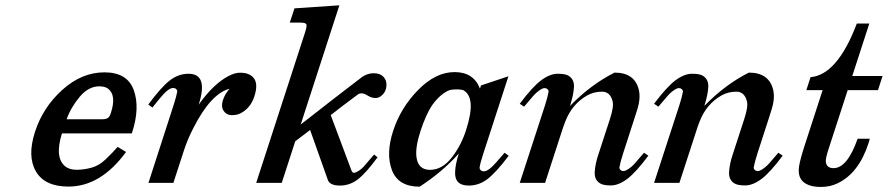

<svg xmlns="http://www.w3.org/2000/svg" viewBox="-20 -702 3408 737"><path d="M405.8 -269Q427.7 -336.9 394.5 -361.8Q382.8 -370.6 360.8 -370.6Q319.8 -370.6 285.9 -330.3Q252 -290 235.8 -244.1H369.6Q386.2 -244.1 393.6 -248.8Q400.9 -253.4 405.8 -269ZM463.9 -118.7Q366.7 14.2 242.7 14.2Q151.9 14.2 117.9 -43.9Q84 -102.1 114.3 -195.8Q144.5 -289.6 219 -356.9Q293.5 -424.3 381.1 -424.3Q468.8 -424.3 493.4 -356.2Q518.1 -288.1 486.8 -192.4L485.8 -189.9H217.8Q188.5 -96.2 231.4 -62.5Q247.6 -50.3 274.4 -50.3Q301.3 -50.3 330.6 -58.1Q359.9 -65.9 385.7 -90.6Q411.6 -115.2 431.6 -138.2Z M703.6 -418.9Q780.8 -418.9 742.7 -300.3Q798.8 -379.4 856.4 -409.7Q880.9 -422.9 901.4 -422.9Q939.9 -422.9 955.6 -400.1Q971.2 -377.4 956.3 -331.8Q941.4 -286.1 902.3 -266.6Q888.7 -259.8 868.9 -260Q849.1 -260.3 838.4 -276.6Q827.6 -293 835.7 -317.6Q843.8 -342.3 861.3 -361.3Q790 -343.3 722.7 -211.4Q698.7 -165 684.6 -120.1L645.5 0H549.8L646 -297.4Q657.7 -334 660.6 -351.1Q660.6 -356 656.2 -360.1Q651.9 -364.3 644.5 -364.3Q626 -364.3 594.2 -325.2L564.9 -289.1L549.3 -300.8Q598.6 -367.7 631.8 -393.3Q665 -418.9 703.6 -418.9Z M1328.1 -50.3Q1332 -38.6 1338.4 -38.6Q1344.7 -38.6 1357.4 -46.6Q1370.1 -54.7 1380.9 -67.9L1416 -108.9L1429.2 -98.1Q1384.8 -37.6 1353.8 -13.7Q1322.8 10.3 1284.9 10.3Q1247.1 10.3 1238.8 -10.3L1170.4 -203.1L1113.3 -159.7L1061.5 0H963.4L1150.4 -575.7Q1158.7 -600.6 1156.2 -607.9Q1153.8 -615.2 1133.8 -615.2H1092.3L1110.4 -669.9L1282.7 -681.6L1134.3 -224.1Q1268.1 -329.1 1370.1 -406.7Q1390.6 -420.9 1414.8 -420.9Q1439 -420.9 1451.9 -407.2Q1464.8 -393.6 1463.4 -372.8Q1461.9 -352.1 1449 -338.9Q1436 -325.7 1421.4 -325.7Q1406.7 -325.7 1392.1 -334.7Q1377.4 -343.8 1368.4 -343.8Q1359.4 -343.8 1353 -338.9L1298.3 -297.9Q1275.9 -280.3 1249.5 -260.3Z M1706.1 -356.4Q1670.4 -342.3 1638.2 -297.4Q1614.3 -261.2 1594 -198.7Q1573.7 -136.2 1578.6 -99.1Q1585 -49.8 1631.1 -50Q1677.2 -50.3 1713.6 -96.7Q1750 -143.1 1769 -202.6Q1810.1 -329.1 1757.3 -356.4Q1746.1 -358.9 1732.2 -358.9Q1718.3 -358.9 1706.1 -356.4ZM1779.3 10.3Q1723.1 10.3 1727.1 -44.9Q1728.5 -73.2 1741.2 -112.8Q1678.2 -42 1590.8 14.6Q1508.8 14.6 1484.6 -48.6Q1460.4 -111.8 1489.3 -200.2Q1518.1 -288.6 1585.2 -356.9Q1652.3 -425.3 1725.1 -425.3Q1797.9 -425.3 1822.3 -361.8L1826.2 -374L1931.6 -409.2L1835 -111.8Q1823.7 -77.6 1820.8 -58.1Q1820.8 -53.2 1825.2 -48.8Q1829.6 -44.4 1837.4 -44.4Q1855.5 -44.4 1887.2 -81.5L1917 -115.7L1932.6 -104Q1883.8 -39.6 1851.1 -14.6Q1818.4 10.3 1779.3 10.3Z M2168 -295.4Q2247.6 -377.4 2338.9 -423.3Q2415 -423.3 2431.6 -359.4Q2440.4 -326.2 2425.8 -280.3Q2420.9 -264.2 2415.5 -248L2371.6 -112.3Q2360.8 -78.6 2357.4 -58.6Q2357.4 -53.7 2361.8 -49.6Q2366.2 -45.4 2373.5 -45.4Q2380.9 -45.4 2395 -55.2Q2409.2 -64.9 2423.8 -83L2452.1 -115.7L2468.8 -104.5Q2420.4 -39.6 2387.2 -14.9Q2354 9.8 2325 9.8Q2295.9 9.8 2283.7 2Q2261.2 -11.2 2262.9 -42Q2264.6 -72.8 2277.3 -110.4L2320.8 -243.7Q2336.9 -292.5 2331.5 -313Q2322.3 -350.1 2290.8 -350.1Q2259.3 -350.1 2233.4 -335.4Q2175.8 -302.2 2150.4 -236.8Q2142.6 -217.3 2136.2 -196.8L2072.3 0H1975.1L2071.8 -296.9Q2082.5 -330.6 2085.9 -350.6Q2085.9 -355.5 2081.5 -359.6Q2077.1 -363.8 2069.8 -363.8Q2062.5 -363.8 2048.6 -353.8Q2034.7 -343.8 2020 -325.7L1991.7 -292.5L1975.1 -303.7Q2023.9 -369.1 2057.6 -394Q2091.3 -418.9 2120.8 -418.9Q2150.4 -418.9 2162.6 -411.1Q2185.1 -397 2183.1 -366.7Q2181.2 -336.4 2168 -295.4Z M2683.6 -295.4Q2763.2 -377.4 2854.5 -423.3Q2930.7 -423.3 2947.3 -359.4Q2956.1 -326.2 2941.4 -280.3Q2936.5 -264.2 2931.2 -248L2887.2 -112.3Q2876.5 -78.6 2873 -58.6Q2873 -53.7 2877.4 -49.6Q2881.8 -45.4 2889.2 -45.4Q2896.5 -45.4 2910.6 -55.2Q2924.8 -64.9 2939.5 -83L2967.8 -115.7L2984.4 -104.5Q2936 -39.6 2902.8 -14.9Q2869.6 9.8 2840.6 9.8Q2811.5 9.8 2799.3 2Q2776.9 -11.2 2778.6 -42Q2780.3 -72.8 2793 -110.4L2836.4 -243.7Q2852.5 -292.5 2847.2 -313Q2837.9 -350.1 2806.4 -350.1Q2774.9 -350.1 2749 -335.4Q2691.4 -302.2 2666 -236.8Q2658.2 -217.3 2651.9 -196.8L2587.9 0H2490.7L2587.4 -296.9Q2598.1 -330.6 2601.6 -350.6Q2601.6 -355.5 2597.2 -359.6Q2592.8 -363.8 2585.4 -363.8Q2578.1 -363.8 2564.2 -353.8Q2550.3 -343.8 2535.6 -325.7L2507.3 -292.5L2490.7 -303.7Q2539.6 -369.1 2573.2 -394Q2606.9 -418.9 2636.5 -418.9Q2666 -418.9 2678.2 -411.1Q2700.7 -397 2698.7 -366.7Q2696.8 -336.4 2683.6 -295.4Z M3318.4 -169.4Q3317.9 -165 3314 -152.8Q3276.4 -36.6 3194.3 2Q3166 15.6 3130.4 15.6Q3094.7 15.6 3073.7 3.4Q3039.6 -15.6 3047.4 -64.5Q3051.8 -91.3 3068.8 -144L3137.7 -356H3075.2L3091.3 -405.8Q3194.3 -414.6 3269 -611.8H3316.9L3251.5 -410.2H3367.7L3350.1 -356H3233.9L3160.6 -130.4Q3148.9 -94.2 3149.9 -82Q3151.9 -56.6 3179.7 -56.6Q3232.4 -56.6 3272 -169.4Z"/></svg>

Font: RIT Rachana
Style: Bold Italic
Weight: 700
Designer: Hussain KH
Version: 1.4.7